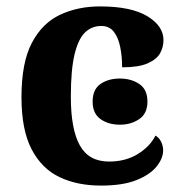

<svg xmlns="http://www.w3.org/2000/svg" viewBox="-20 -569 551 599"><path d="M295 10Q221 10 165.5 -16.5Q110 -43 78.5 -103.5Q47 -164 47 -266Q47 -374 79.5 -435.5Q112 -497 167.5 -523Q223 -549 292 -549Q389 -549 439.5 -518.5Q490 -488 490 -444Q490 -422 479.5 -403Q469 -384 441 -371.5Q413 -359 361 -359Q361 -393 355 -422.5Q349 -452 335 -470Q321 -488 296 -488Q267 -488 246 -468.5Q225 -449 213 -401Q201 -353 201 -267Q201 -166 229 -115.5Q257 -65 320 -65Q372 -65 410 -88.5Q448 -112 465 -146Q477 -139 483 -126Q489 -113 489 -100Q489 -75 468.5 -49.5Q448 -24 405.5 -7Q363 10 295 10ZM354 -180Q318 -180 293.5 -197.5Q269 -215 269 -252Q269 -290 293.5 -307Q318 -324 354 -324Q389 -324 414.5 -307Q440 -290 440 -252Q440 -215 414.5 -197.5Q389 -180 354 -180Z"/></svg>

Font: Noto Serif
Style: Bold
Weight: 700
Designer: Monotype Design Team
Foundry: Monotype Imaging Inc.
Version: Version 2.014